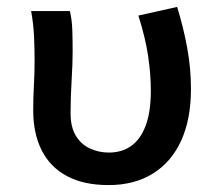

<svg xmlns="http://www.w3.org/2000/svg" viewBox="-20 -523 640 555"><path d="M294 12Q222 12 173.5 -14Q125 -40 100.5 -88.5Q76 -137 76 -204Q76 -240 78 -276Q80 -312 80 -348Q80 -378 78.5 -415Q77 -452 70 -491H182Q188 -466 189 -436.5Q190 -407 190 -373Q190 -340 187 -290Q184 -240 184 -196Q184 -156 199 -131Q214 -106 239.5 -94Q265 -82 295 -82Q332 -82 359 -101Q386 -120 401 -159.5Q416 -199 416 -261Q416 -309 408 -362Q400 -415 380 -478L492 -503Q510 -445 521 -385.5Q532 -326 532 -266Q532 -178 503.5 -116Q475 -54 421.5 -21Q368 12 294 12Z"/></svg>

Font: Source Code Pro SemiBold
Style: Regular
Weight: 600
Monospace: yes
Designer: Paul D. Hunt, Teo Tuominen
Foundry: Adobe Systems Incorporated
Version: Version 1.018;hotconv 1.0.116;makeotfexe 2.5.65601